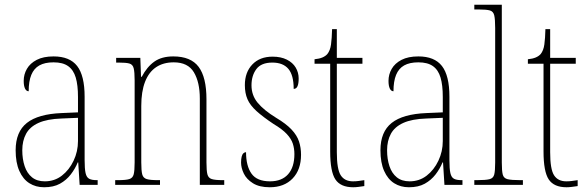

<svg xmlns="http://www.w3.org/2000/svg" viewBox="-20 -780 2479 810"><path d="M166 10Q131 10 104 -7Q77 -24 61.5 -59Q46 -94 46 -146Q46 -224 93.5 -261.5Q141 -299 240 -303L309 -306V-371Q309 -421 299.5 -453Q290 -485 267.5 -501Q245 -517 206 -517Q169 -517 146 -504Q123 -491 112 -464Q101 -437 101 -395Q91 -395 85.5 -406.5Q80 -418 80 -439Q80 -466 93.5 -489.5Q107 -513 135 -527.5Q163 -542 206 -542Q274 -542 305.5 -501.5Q337 -461 337 -372V-105Q337 -68 341 -50Q345 -32 356 -26Q367 -20 388 -20H392V0H316L310 -95H308Q297 -68 278.5 -44Q260 -20 233 -5Q206 10 166 10ZM169 -15Q210 -15 241 -39Q272 -63 290.5 -102Q309 -141 309 -185V-283L239 -280Q179 -278 142.5 -261.5Q106 -245 90 -215.5Q74 -186 74 -146Q74 -109 84 -79Q94 -49 115 -32Q136 -15 169 -15Z M466 0V-20H478Q511 -20 525.5 -24.5Q540 -29 544 -44.5Q548 -60 548 -95V-441Q548 -476 544 -492Q540 -508 526 -512Q512 -516 481 -516H470V-536H572L575 -456H578Q600 -498 631 -520Q662 -542 711 -542Q785 -542 818 -498Q851 -454 851 -361V-95Q851 -60 855 -44.5Q859 -29 873.5 -24.5Q888 -20 919 -20H926V0H823V-364Q823 -433 798 -475Q773 -517 713 -517Q669 -517 638.5 -496.5Q608 -476 592 -435Q576 -394 576 -333V-95Q576 -60 580 -44.5Q584 -29 599 -24.5Q614 -20 646 -20H655V0Z M1118 10Q1074 10 1047 -7Q1020 -24 1008.5 -48Q997 -72 997 -94Q997 -109 999.5 -119Q1002 -129 1007 -133.5Q1012 -138 1018 -138Q1018 -80 1041 -47.5Q1064 -15 1119 -15Q1169 -15 1195.5 -45Q1222 -75 1222 -130Q1222 -153 1215.5 -173.5Q1209 -194 1190 -214.5Q1171 -235 1134 -257Q1089 -287 1062 -311.5Q1035 -336 1024 -361.5Q1013 -387 1013 -421Q1013 -475 1044.5 -508Q1076 -541 1130 -541Q1165 -541 1190 -528.5Q1215 -516 1227.5 -495Q1240 -474 1240 -449Q1240 -427 1235 -416Q1230 -405 1219 -405Q1219 -463 1196.5 -489.5Q1174 -516 1129 -516Q1082 -516 1061.5 -488.5Q1041 -461 1041 -420Q1041 -378 1067 -346.5Q1093 -315 1145 -283Q1187 -258 1210 -233.5Q1233 -209 1241.5 -183Q1250 -157 1250 -127Q1250 -64 1214.5 -27Q1179 10 1118 10Z M1470 10Q1417 10 1395 -23Q1373 -56 1373 -141V-511H1307V-530Q1327 -532 1340 -537.5Q1353 -543 1361 -552Q1373 -567 1376.5 -592.5Q1380 -618 1381 -657H1401V-536H1509V-511H1401V-138Q1401 -66 1417.5 -40.5Q1434 -15 1469 -15Q1482 -15 1492.5 -16.5Q1503 -18 1517 -20V5Q1504 7 1492 8.5Q1480 10 1470 10Z M1705 10Q1670 10 1643 -7Q1616 -24 1600.5 -59Q1585 -94 1585 -146Q1585 -224 1632.5 -261.5Q1680 -299 1779 -303L1848 -306V-371Q1848 -421 1838.5 -453Q1829 -485 1806.5 -501Q1784 -517 1745 -517Q1708 -517 1685 -504Q1662 -491 1651 -464Q1640 -437 1640 -395Q1630 -395 1624.5 -406.5Q1619 -418 1619 -439Q1619 -466 1632.5 -489.5Q1646 -513 1674 -527.5Q1702 -542 1745 -542Q1813 -542 1844.5 -501.5Q1876 -461 1876 -372V-105Q1876 -68 1880 -50Q1884 -32 1895 -26Q1906 -20 1927 -20H1931V0H1855L1849 -95H1847Q1836 -68 1817.5 -44Q1799 -20 1772 -5Q1745 10 1705 10ZM1708 -15Q1749 -15 1780 -39Q1811 -63 1829.5 -102Q1848 -141 1848 -185V-283L1778 -280Q1718 -278 1681.5 -261.5Q1645 -245 1629 -215.5Q1613 -186 1613 -146Q1613 -109 1623 -79Q1633 -49 1654 -32Q1675 -15 1708 -15Z M1981 0V-20H1992Q2029 -20 2045 -24Q2061 -28 2065 -43.5Q2069 -59 2069 -94V-662Q2069 -699 2065 -715.5Q2061 -732 2046.5 -736Q2032 -740 2002 -740H1981V-760H2097V-94Q2097 -59 2101 -43.5Q2105 -28 2121.5 -24Q2138 -20 2174 -20H2186V0Z M2370 10Q2317 10 2295 -23Q2273 -56 2273 -141V-511H2207V-530Q2227 -532 2240 -537.5Q2253 -543 2261 -552Q2273 -567 2276.5 -592.5Q2280 -618 2281 -657H2301V-536H2409V-511H2301V-138Q2301 -66 2317.5 -40.5Q2334 -15 2369 -15Q2382 -15 2392.5 -16.5Q2403 -18 2417 -20V5Q2404 7 2392 8.5Q2380 10 2370 10Z"/></svg>

Font: Noto Serif Khmer Condensed Thin
Style: Regular
Weight: 250
Width: 3
Designer: Danh Hong and the Monotype Design Team
Foundry: Monotype Imaging Inc.
Version: Version 2.004